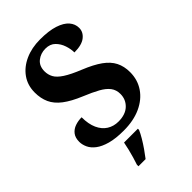

<svg xmlns="http://www.w3.org/2000/svg" viewBox="-277 -821 1139 1139"><g transform="rotate(-45 293.0 -251.5)"><path d="M264 10Q197 10 152 -2.5Q107 -15 80 -35.5Q53 -56 41.5 -81Q30 -106 30 -130Q30 -164 46 -184.5Q62 -205 88 -214Q114 -223 143 -223Q143 -166 160.5 -127.5Q178 -89 209 -69.5Q240 -50 280 -50Q339 -50 371.5 -81Q404 -112 404 -158Q404 -192 385.5 -216.5Q367 -241 330 -261.5Q293 -282 237 -305Q167 -334 126 -365.5Q85 -397 67.5 -435.5Q50 -474 50 -523Q50 -584 82 -629Q114 -674 169.5 -699Q225 -724 295 -724Q369 -724 416 -708.5Q463 -693 485.5 -667Q508 -641 508 -608Q508 -573 477.5 -549Q447 -525 385 -525Q385 -553 374.5 -585Q364 -617 341 -640Q318 -663 279 -663Q239 -663 209.5 -639.5Q180 -616 180 -571Q180 -543 193 -519Q206 -495 242 -471.5Q278 -448 345 -421Q414 -393 456 -363Q498 -333 517 -295.5Q536 -258 536 -209Q536 -145 502.5 -95.5Q469 -46 408 -18Q347 10 264 10ZM176 208Q183 188 190.5 162Q198 136 204.5 109.5Q211 83 215 61H331V71Q322 92 306 119Q290 146 271.5 172.5Q253 199 236 221H176Z"/></g></svg>

Font: Noto Serif Gujarati
Style: Bold
Weight: 700
Version: Version 2.102